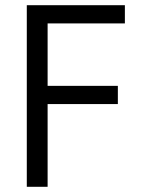

<svg xmlns="http://www.w3.org/2000/svg" viewBox="-20 -718 545 738"><path d="M163 0H83V-698H460V-628H163V-388H433V-318H163Z"/></svg>

Font: IBM Plex Sans Condensed
Style: Regular
Weight: 400
Width: 3
Designer: Mike Abbink, Paul van der Laan, Pieter van Rosmalen
Foundry: Bold Monday
Version: Version 3.201